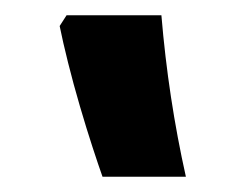

<svg xmlns="http://www.w3.org/2000/svg" viewBox="-20 -835 311 251"><path d="M67 -815H191Q200 -707 223 -604H114Q109 -618 101 -642.5Q93 -667 84.5 -696Q76 -725 69 -753Q62 -781 58 -801Z"/></svg>

Font: Noto Sans Armenian ExtraCondensed
Style: Bold
Weight: 700
Width: 2
Designer: Monotype Design Team
Foundry: Monotype Imaging Inc.
Version: Version 2.008; ttfautohint (v1.8.4.7-5d5b)